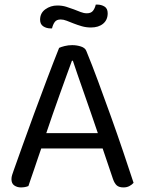

<svg xmlns="http://www.w3.org/2000/svg" viewBox="-20 -810 632 838"><path d="M428 -162H160Q153 -142 145 -118.5Q137 -95 129.5 -72.5Q122 -50 115 -30.5Q108 -11 104 2Q90 8 71 8Q55 8 42.5 -0.5Q30 -9 30 -28Q30 -37 33 -46.5Q36 -56 40 -67Q55 -109 78.5 -175Q102 -241 129.5 -315.5Q157 -390 185.5 -465.5Q214 -541 238 -601Q246 -605 262 -609Q278 -613 295 -613Q315 -613 333.5 -607Q352 -601 357 -587Q381 -529 408.5 -454.5Q436 -380 464 -302Q492 -224 517.5 -148.5Q543 -73 563 -12Q555 -3 544 2.5Q533 8 519 8Q500 8 490 -0.5Q480 -9 473 -29ZM294 -545Q283 -515 269 -476.5Q255 -438 240 -396Q225 -354 210 -311Q195 -268 182 -229H407Q392 -274 376 -319.5Q360 -365 345.5 -407Q331 -449 318.5 -484.5Q306 -520 298 -545ZM230 -786Q251 -786 269 -780.5Q287 -775 302.5 -769Q318 -763 332 -757.5Q346 -752 359 -752Q377 -752 385.5 -762.5Q394 -773 398 -790H404Q422 -790 436 -781.5Q450 -773 450 -752Q450 -723 430 -706.5Q410 -690 377 -690Q356 -690 337 -695.5Q318 -701 301.5 -707.5Q285 -714 271 -719.5Q257 -725 245 -725Q227 -725 219 -714Q211 -703 207 -686H201Q183 -686 169 -695Q155 -704 155 -724Q155 -753 178 -769.5Q201 -786 230 -786Z"/></svg>

Font: Baloo Thambi 2
Style: Regular
Weight: 400
Designer: Aadarsh Rajan and Ek Type
Foundry: Ek Type
Version: Version 1.640;hotconv 1.0.111;makeotfexe 2.5.65597; ttfautoh